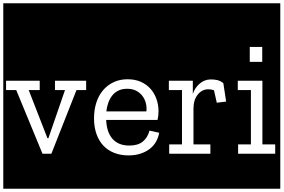

<svg xmlns="http://www.w3.org/2000/svg" viewBox="-32 -937 1728 1170"><path d="M498 -388V-445H303V-388H364L263 -95H257L143 -388H210V-445H5V-388H67L227 0H281L434 -388ZM-12 -917H517V213H-12Z M879 -141Q868 -99 838.5 -74.5Q809 -50 756 -50Q690 -50 654 -90.5Q618 -131 615 -206H928Q934 -233 934 -259Q934 -298 921.5 -333.5Q909 -369 885 -396Q861 -423 826 -438.5Q791 -454 745 -454Q698 -454 660 -436Q622 -418 595.5 -386.5Q569 -355 555 -311.5Q541 -268 541 -216Q541 -162 556 -120Q571 -78 598.5 -49Q626 -20 665 -5Q704 10 751 10Q792 10 825 -1Q858 -12 881.5 -30.5Q905 -49 919 -74Q933 -99 938 -128ZM616 -258Q619 -286 628 -311Q637 -336 652 -355Q667 -374 689.5 -385Q712 -396 743 -396Q776 -396 799 -383.5Q822 -371 836.5 -351.5Q851 -332 857 -307.5Q863 -283 860 -258ZM493 -917H983V213H493Z M1253 -453Q1215 -453 1185.5 -428Q1156 -403 1143 -365V-445H997V-388H1077V-57H999V0H1250V-57H1147V-276Q1147 -328 1173 -360.5Q1199 -393 1238 -393Q1255 -393 1272 -387L1289 -311L1346 -318L1329 -430Q1312 -444 1294 -448.5Q1276 -453 1253 -453ZM959 -917H1399V213H959Z M1645 0V-57H1567V-445H1417V-388H1497V-57H1419V0ZM1490 -560H1566V-651H1490ZM1375 -917H1676V213H1375Z"/></svg>

Font: Zilla Slab Regular Highlight
Style: Regular
Weight: 410
Designer: Typotheque Type Foundry
Foundry: Typotheque type foundry
Version: Version 1.0; 2017